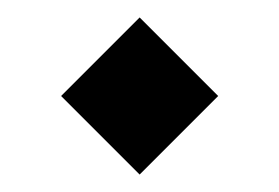

<svg xmlns="http://www.w3.org/2000/svg" viewBox="-20 -190 320 220"><path d="M140 10 50 -80 140 -170 230 -80Z"/></svg>

Font: Rowdies Light
Style: Regular
Weight: 300
Designer: Jaikishan Patel
Version: Version 1.000; ttfautohint (v1.8.3)